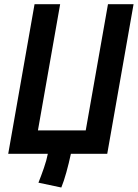

<svg xmlns="http://www.w3.org/2000/svg" viewBox="-20 -713 639 890"><path d="M264.2 156.2 158.2 133.8Q171.4 100.6 183.6 65.4Q195.8 30.3 201.7 0H136.7H18.1L140.1 -693.4H258.8L155.8 -108.4H377.4L480.5 -693.4H599.1L477.1 0H308.6Q299.3 43.5 287.6 85.7Q275.9 127.9 264.2 156.2Z"/></svg>

Font: Cascadia Mono NF SemiBold
Style: Italic
Weight: 600
Italic angle: -10°
Monospace: yes
Designer: Aaron Bell
Foundry: Saja Typeworks
Version: Version 2404.023; ttfautohint (v1.8.4)